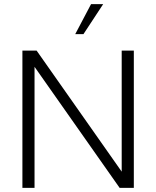

<svg xmlns="http://www.w3.org/2000/svg" viewBox="-20 -914 760 934"><path d="M89 0V-668H158L572 -79V-668H631V0H562L148 -589V0ZM346 -748 423 -894H482L386 -748Z"/></svg>

Font: Gantari Light
Style: Regular
Weight: 300
Designer: Anugrah Pasau
Foundry: Lafontype
Version: Version 1.000; ttfautohint (v1.8.3)